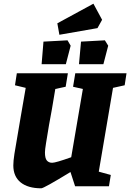

<svg xmlns="http://www.w3.org/2000/svg" viewBox="-20 -1007 704 1038"><path d="M591 -532 514 -79 579 -61 569 0H386L361 -77Q217 11 203 11Q131 11 91.5 -21Q52 -53 52 -113Q52 -136 58 -175.5Q64 -215 91 -370L119 -532L61 -546L71 -611H347L335 -538L279 -526Q259 -403 245 -331Q235 -271 229 -234Q223 -197 223 -183Q223 -151 233.5 -139Q244 -127 262 -127Q281 -127 365 -157L428 -526L375 -538L387 -611H664L654 -546ZM215 -782 345 -789 362 -760 336 -660H205ZM418 -782 547 -789 565 -760 539 -660H407ZM290 -881 485 -987 532 -900 507 -855 301 -819Z"/></svg>

Font: Grenze ExtraBold
Style: Italic
Weight: 800
Italic angle: -10°
Designer: Renata Polastri
Foundry: Omnibus-Type
Version: Version 1.002; ttfautohint (v1.8)